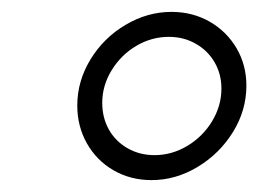

<svg xmlns="http://www.w3.org/2000/svg" viewBox="-20 -724 456 323"><path d="M110 -546.5Q110 -587.5 132.2 -624Q154.5 -660.5 191.2 -682.2Q228 -704 268.5 -704Q304 -704 332.8 -687.5Q361.5 -671 378 -642.8Q394.5 -614.5 394.5 -580Q394.5 -538.5 372 -502Q349.5 -465.5 312.5 -443.2Q275.5 -421 235 -421Q199.5 -421 171 -437.5Q142.5 -454 126.2 -482.8Q110 -511.5 110 -546.5ZM240 -463Q269 -463 295 -478.5Q321 -494 336.8 -520Q352.5 -546 352.5 -575Q352.5 -599.5 341 -619.2Q329.5 -639 309.2 -650.5Q289 -662 264 -662Q235 -662 209.2 -646.8Q183.5 -631.5 167.8 -605.8Q152 -580 152 -551Q152 -526 163.2 -506Q174.5 -486 194.8 -474.5Q215 -463 240 -463Z"/></svg>

Font: HK Grotesk Light
Style: Italic
Weight: 300
Italic angle: -16°
Designer: Alfredo Marco Pradil
Foundry: Hanken Design Co.
Version: Version 3.001